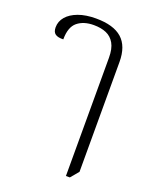

<svg xmlns="http://www.w3.org/2000/svg" viewBox="-147 -639 777 964"><g transform="rotate(20 241.5 -157.5)"><path d="M325 240V-392Q325 -440 309 -468Q293 -496 265 -508Q237 -520 198 -520Q144 -520 111 -493Q78 -466 78 -400Q49 -399 35 -409Q21 -419 21 -444Q21 -476 42.5 -501Q64 -526 103.5 -540.5Q143 -555 197 -555Q291 -555 336.5 -514.5Q382 -474 382 -390V197L346 240Z"/></g></svg>

Font: Noto Serif Thai Light
Style: Regular
Weight: 300
Version: Version 2.001